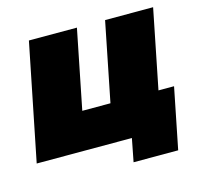

<svg xmlns="http://www.w3.org/2000/svg" viewBox="-99 -654 917 869"><g transform="rotate(-15 359.5 -219.5)"><path d="M-2 0 108 -547H333L259 -177H391L465 -547H690L616 -177H689L632 108H423L444 0Z"/></g></svg>

Font: Montserrat Black
Style: Italic
Weight: 900
Italic angle: -11.3°
Designer: Julieta Ulanovsky
Foundry: Julieta Ulanovsky
Version: Version 9.000; ttfautohint (v1.8.4.7-5d5b)